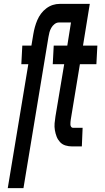

<svg xmlns="http://www.w3.org/2000/svg" viewBox="-20 -755 540 990"><path d="M20 215 126 -424H90L95 -520H142L152 -580Q155 -598 160 -616Q165 -634 172.5 -651.5Q180 -669 191.5 -684.5Q203 -700 219 -712Q235 -724 252.5 -729.5Q270 -735 288 -735H443L408 -520H482L477 -424H392L345 -139Q344 -133 343.5 -126.5Q343 -120 343 -113.5Q343 -107 346.5 -101.5Q350 -96 356 -96H406L402 0H352Q334 0 317.5 -5Q301 -10 289.5 -22.5Q278 -35 272 -50.5Q266 -66 263 -83.5Q260 -101 261.5 -119Q263 -137 266 -155L311 -424H252L257 -520H327L346 -639H283Q272 -639 261.5 -631Q251 -623 244.5 -611.5Q238 -600 235 -588.5Q232 -577 230 -565L101 215Z"/></svg>

Font: Iosevka SS18
Style: Bold Italic
Weight: 700
Italic angle: -9°
Monospace: yes
Designer: Belleve Invis
Foundry: Belleve Invis
Version: Version 25.1.1; ttfautohint (v1.8.4)